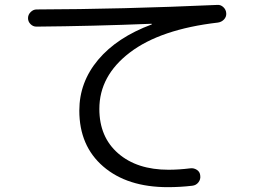

<svg xmlns="http://www.w3.org/2000/svg" viewBox="-20 -733 1040 786"><path d="M128.9 -624Q115.2 -624 105 -634.3Q94.7 -644.5 94.7 -658.7Q94.7 -672.9 105.5 -683.6Q116.2 -694.3 129.9 -694.3Q476.6 -695.3 870.1 -712.9Q883.8 -713.9 894.5 -703.6Q905.3 -693.4 906.2 -678.7Q907.2 -664.1 897 -653.3Q886.7 -642.6 872.1 -640.6Q636.7 -613.3 511.7 -518.1Q386.7 -422.9 386.7 -287.1Q386.7 -171.9 463.9 -105Q541 -38.1 669.9 -38.1Q711.9 -38.1 758.8 -43.9Q773.4 -45.9 786.1 -37.6Q798.8 -29.3 799.8 -13.7Q801.8 1 792.5 13.2Q783.2 25.4 767.6 27.3Q717.8 33.2 667 33.2Q501 33.2 402.8 -51.3Q304.7 -135.7 304.7 -280.3Q304.7 -396.5 381.8 -488.3Q459 -580.1 600.6 -632.8Q601.6 -632.8 601.6 -634.8Q601.6 -635.7 599.6 -635.7Q359.4 -626 128.9 -624Z"/></svg>

Font: Rounded Mgen+ 1m regular
Style: Regular
Weight: 400
Designer: [Source Han Sans]
Ryoko NISHIZUKA  (kana & ideographs); Paul D. Hunt (Latin, Greek & Cyrillic); Wenlong ZHANG  (bopomofo
Version: Version 1.059.20150602